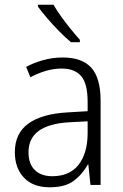

<svg xmlns="http://www.w3.org/2000/svg" viewBox="-20 -785 523 815"><path d="M246 -541Q329 -541 368 -497Q407 -453 407 -358V0H364L355 -87H353Q329 -44 292.5 -17Q256 10 191 10Q120 10 81.5 -31Q43 -72 43 -139Q43 -219 100.5 -260.5Q158 -302 268 -308L352 -313V-352Q352 -430 324.5 -462Q297 -494 242 -494Q209 -494 176 -484.5Q143 -475 109 -457L91 -501Q124 -519 164 -530Q204 -541 246 -541ZM274 -266Q101 -256 101 -139Q101 -89 128 -63Q155 -37 202 -37Q275 -37 313 -85Q351 -133 352 -217V-270ZM207 -765Q220 -742 239.5 -715Q259 -688 280 -662Q301 -636 319 -616V-606H281Q258 -625 231 -652.5Q204 -680 180 -708Q156 -736 141 -757V-765Z"/></svg>

Font: Noto Sans Sinhala UI SemiCondensed Light
Style: Regular
Weight: 300
Width: 4
Designer: Jelle Bosma - Monotype Design Team
Foundry: Monotype Imaging Inc.
Version: Version 2.006; ttfautohint (v1.8.4.7-5d5b)